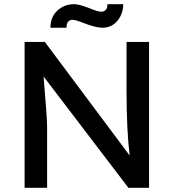

<svg xmlns="http://www.w3.org/2000/svg" viewBox="-20 -901 833 921"><path d="M98 0V-700H195L602 -155Q587 -276 587 -470V-700H695V0H596L189 -534Q206 -336 206 -291V0ZM222 -768Q222 -820 255.5 -850.5Q289 -881 336 -881Q361 -881 416 -859Q449 -845 466 -845Q480 -845 488 -854.5Q496 -864 495 -881H571Q571 -835 543.5 -801.5Q516 -768 471 -768Q439 -768 380 -791Q342 -806 329 -806Q299 -806 299 -768Z"/></svg>

Font: Easer Grotesk
Style: Regular
Weight: 400
Designer: Boardeaser, Bonnie Shaver-Troup, Thomas Jockin
Foundry: Lexend
Version: Version 1.008;Glyphs 3.1.2 (3151)